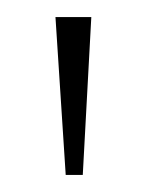

<svg xmlns="http://www.w3.org/2000/svg" viewBox="-20 -734 172 225"><path d="M57 -529 45 -714H87L77 -529Z"/></svg>

Font: Noto Serif Kannada Thin
Style: Regular
Weight: 250
Version: Version 2.003